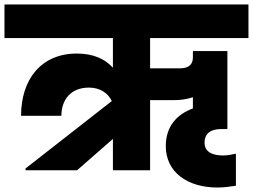

<svg xmlns="http://www.w3.org/2000/svg" viewBox="-34 -760 1129 857"><path d="M470 0H636V-313H743C771 -313 800 -317 827 -326V-276C754 -249 706 -195 706 -108C706 9 803 77 937 77C964 77 995 73 1019 69V-74C1000 -70 981 -66 962 -66C915 -66 879 -81 879 -124C879 -159 901 -184 953 -184H981V-532H827V-503C827 -470 805 -455 770 -455H636V-590H1075V-740H-14V-590H470V-458C433 -498 381 -521 309 -521C150 -521 60 -406 60 -243H240C240 -316 283 -369 363 -369C412 -369 448 -345 465 -309L80 -8V0H310L470 -140Z"/></svg>

Font: SVN-Poppins ExtraBold
Style: Regular
Weight: 800
Designer: Ninad Kale (Devanagari), Jonny Pinhorn (Latin)
Foundry: Indian Type Foundry
Version: Version 3.002 2017; ttfautohint (v1.8.3)